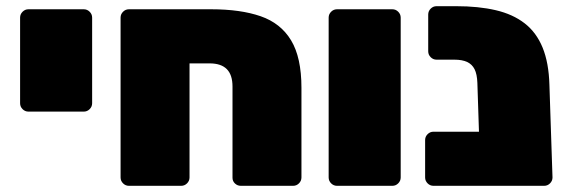

<svg xmlns="http://www.w3.org/2000/svg" viewBox="-20 -601 1832 621"><path d="M72 -240Q61 -240 53 -248Q45 -256 45 -267V-544Q45 -555 53 -563Q61 -571 72 -571H251Q262 -571 270 -563Q278 -555 278 -544V-267Q278 -256 270 -248Q262 -240 251 -240Z M397 0Q386 0 378 -8Q370 -16 370 -27V-544Q370 -555 378 -563Q386 -571 397 -571H663Q758 -571 823 -548.5Q888 -526 921.5 -470.5Q955 -415 955 -317V-27Q955 -16 947 -8Q939 0 928 0H759Q748 0 740 -7.5Q732 -15 732 -26V-321Q732 -359 713.5 -377.5Q695 -396 658 -396H593V-27Q593 -16 585 -8Q577 0 566 0Z M1070 0Q1059 0 1051 -8Q1043 -16 1043 -27V-544Q1043 -555 1051 -563Q1059 -571 1070 -571H1249Q1260 -571 1268 -563Q1276 -555 1276 -544V-27Q1276 -16 1268 -8Q1260 0 1249 0Z M1382 0Q1371 0 1363 -8Q1355 -16 1355 -27V-148Q1355 -159 1363 -167Q1371 -175 1382 -175H1737V-27Q1737 -16 1729 -8Q1721 0 1710 0ZM1561 0Q1550 0 1542 -8Q1534 -16 1534 -27L1524 -333Q1523 -361 1515 -377Q1507 -393 1491 -400.5Q1475 -408 1450 -408H1392Q1381 -408 1373 -416Q1365 -424 1365 -435V-554Q1365 -565 1373 -573Q1381 -581 1392 -581H1455Q1528 -581 1583.5 -568Q1639 -555 1677 -525.5Q1715 -496 1735 -447Q1755 -398 1757 -327L1767 -27Q1767 -16 1759 -8Q1751 0 1740 0Z"/></svg>

Font: Rubik Black
Style: Regular
Weight: 900
Designer: Hubert and Fischer
Foundry: Hubert and Fischer
Version: Version 2.300;gftools[0.9.30]